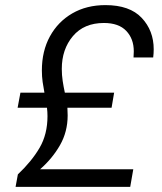

<svg xmlns="http://www.w3.org/2000/svg" viewBox="-20 -732 634 752"><path d="M41 0 50 -49Q104 -100 135 -153Q166 -206 166 -277Q166 -293 164 -310H49L60 -369H154Q150 -390 147 -411Q144 -432 144 -456Q144 -532 175.5 -589.5Q207 -647 263 -679.5Q319 -712 393 -712Q488 -712 535 -662Q582 -612 582 -539Q582 -531 581.5 -523Q581 -515 580 -507H503Q503 -513 503.5 -519Q504 -525 504 -531Q504 -580 474.5 -611Q445 -642 387 -642Q309 -642 265.5 -590.5Q222 -539 222 -462Q222 -438 225.5 -415Q229 -392 234 -369H427L417 -310H244Q245 -294 245 -280Q245 -216 215 -163.5Q185 -111 137 -69H502L490 0Z"/></svg>

Font: DeepMind Sans
Style: Italic
Weight: 400
Italic angle: -10°
Designer: Jonny Pinhorn / Modifications: Colophon Foundry
Foundry: Colophon Foundry
Version: Version 1.002; ttfautohint (v1.8.2)